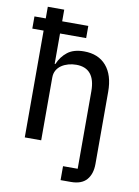

<svg xmlns="http://www.w3.org/2000/svg" viewBox="-100 -806 773 1071"><g transform="rotate(10 286.0 -270.0)"><path d="M320 121H403V-317Q403 -449 295 -449Q272 -449 250.5 -443Q229 -437 212 -425.5Q195 -414 185 -396.5Q175 -379 175 -355V0H82V-605H18V-674H82V-740H175V-674H323V-605H175V-433H179Q197 -476 231.5 -503Q266 -530 325 -530Q406 -530 451 -478Q496 -426 496 -331V77Q496 134 467.5 167Q439 200 378 200H320Z"/></g></svg>

Font: IBM Plex Sans Text
Style: Regular
Weight: 450
Designer: Mike Abbink, Paul van der Laan, Pieter van Rosmalen
Foundry: Bold Monday
Version: Version 3.005